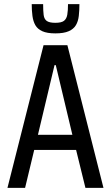

<svg xmlns="http://www.w3.org/2000/svg" viewBox="-20 -906 535 926"><path d="M16 0 190 -688H305L479 0H392L347 -183H145L101 0ZM163 -256H329L249 -592H243ZM247 -745Q207 -745 184 -755.5Q161 -766 150.5 -784.5Q140 -803 136.5 -829Q133 -855 133 -886H188Q188 -854 190.5 -834Q193 -814 205.5 -805Q218 -796 247 -796Q276 -796 288.5 -805.5Q301 -815 304.5 -835Q308 -855 308 -886H363Q363 -855 360 -829Q357 -803 346 -784.5Q335 -766 311.5 -755.5Q288 -745 247 -745Z"/></svg>

Font: Saira Condensed Medium
Style: Regular
Weight: 500
Width: 3
Designer: Hector Gatti with collaboration of the Omnibus-Type team
Foundry: Omnibus-Type
Version: Version 1.101